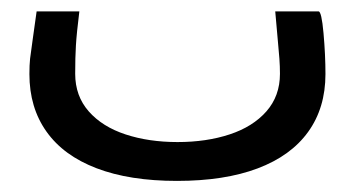

<svg xmlns="http://www.w3.org/2000/svg" viewBox="-20 -116 640 346"><path d="M33 17.5Q33 1 34.2 -10.2Q35.5 -21.5 39 -45.5L46 -95.5H123Q118 -55 116.8 -34Q115.5 -13 115.5 17Q115.5 57 140 84.8Q164.5 112.5 206.2 126.2Q248 140 300 140Q352 140 393.8 126.2Q435.5 112.5 460 84.8Q484.5 57 484.5 17Q484.5 3.5 483.5 -10.2Q482.5 -24 481 -39Q478.5 -67.5 476 -95.5H554Q559.5 -95.5 563 -56.2Q566.5 -17 566.5 17.5Q566.5 78.5 535.2 121.8Q504 165 444.2 187.5Q384.5 210 299 210Q213.5 210 154 187.2Q94.5 164.5 63.8 121.2Q33 78 33 17.5Z"/></svg>

Font: JuliaMono Light
Style: Italic
Weight: 300
Italic angle: -9°
Monospace: yes
Designer: cormullion
Foundry: corm
Version: Version 0.054; ttfautohint (v1.8.4)